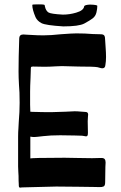

<svg xmlns="http://www.w3.org/2000/svg" viewBox="-20 -858 554 880"><path d="M66 -15Q65 -26 65 -52Q65 -60 64 -69.5Q63 -79 63 -95V-232Q63 -252 64.5 -271Q66 -290 66 -299Q70 -345 70 -387Q70 -439 67 -469Q65 -503 65 -531Q65 -594 68 -678Q68 -691 73 -695.5Q78 -700 87 -700L102 -699Q111 -699 131 -697.5Q151 -696 180 -696Q213 -696 258 -701Q312 -705 330 -705Q371 -705 405 -702L441 -701Q454 -701 458 -695Q462 -689 462 -673Q462 -664 464 -642Q466 -616 466 -597Q466 -577 463 -560Q462 -545 449 -545Q445 -545 438 -547Q431 -549 427 -550Q412 -553 340 -553L302 -554Q289 -555 264 -555Q246 -555 237 -554Q207 -552 184 -552L131 -553Q123 -553 122 -549.5Q121 -546 121 -533Q121 -515 120 -502Q118 -462 118 -437V-378Q118 -357 119 -346Q127 -345 146 -345Q163 -344 216 -344Q238 -344 280 -346Q312 -348 322 -348Q336 -348 350 -346.5Q364 -345 371 -345Q384 -345 384 -333Q384 -329 383 -321.5Q382 -314 382 -302L383 -249Q383 -240 381 -236.5Q379 -233 374 -233Q371 -233 365.5 -234.5Q360 -236 356 -236Q347 -236 322.5 -237Q298 -238 256 -238Q211 -238 178 -234Q145 -230 138 -230Q127 -230 125 -231Q120 -231 119 -232V-132Q126 -132 130 -133L158 -134L276 -135Q312 -135 333 -134L402 -133L444 -134Q456 -134 460 -128.5Q464 -123 464 -113L463 -93L462 -23Q462 -7 455 -3.5Q448 0 435 -0.5Q422 -1 414 -1Q371 -1 340 -2L238 -3Q226 -3 118 0L80 1L74 2Q68 2 67 -1.5Q66 -5 66 -15ZM170 -752Q151 -762 143 -779Q128 -814 128 -835Q128 -837 134.5 -837.5Q141 -838 157 -838Q178 -838 182 -836.5Q186 -835 186 -828Q190 -809 202 -801Q213 -794 268 -791Q299 -791 329 -800Q364 -810 366 -830Q370 -836 393 -837Q426 -836 426 -831Q426 -818 422 -801Q418 -784 405 -774Q392 -764 366 -750Q341 -737 270 -737Q189 -742 170 -752Z"/></svg>

Font: Barriecito
Style: Regular
Weight: 400
Designer: Pablo Cosgaya & Sergio Jiménez
Foundry: Pablo Cosgaya & Sergio Jiménez
Version: Version 1.001